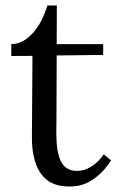

<svg xmlns="http://www.w3.org/2000/svg" viewBox="-20 -660 427 696"><path d="M21 -500Q47.4 -500.5 68.8 -514.4Q90.3 -528.3 106.7 -549.1Q123 -569.8 134.3 -594.2Q145.5 -618.7 151.9 -640.1H186Q186 -600.1 185.8 -565.4Q185.5 -530.8 185.5 -500H354V-460.9L185.5 -459Q185.1 -394 185.1 -348.1Q185.1 -302.2 184.8 -271.5Q184.6 -240.7 184.6 -222.9Q184.6 -205.1 184.3 -195.8Q184.1 -186.5 184.1 -183.8Q184.1 -181.2 184.1 -180.7Q184.1 -146.5 187.7 -120.4Q191.4 -94.2 200.2 -76.4Q209 -58.6 223.4 -49.6Q237.8 -40.5 259.8 -40.5Q285.6 -40.5 311 -56.2Q336.4 -71.8 356 -100.6L382.8 -78.6Q360.8 -45.4 339.1 -26.6Q317.4 -7.8 297.9 1.7Q278.3 11.2 261.5 13.7Q244.6 16.1 231.9 16.1Q216.8 16.1 200.9 13.7Q185.1 11.2 169.7 4.2Q154.3 -2.9 140.9 -15.9Q127.4 -28.8 117.2 -49.3Q106.9 -69.8 101.1 -99.1Q95.7 -126 95.7 -162.6V-168.5L97.7 -457.5L21 -457Z"/></svg>

Font: DimaThulth2
Style: Regular
Weight: 400
Designer: R.Balvardi
Foundry: R.Balvardi (R.Balvardi@gmail.com)
Version: Version 1.00;November 13, 2018;FontCreator 11.5.0.2427 64-bi